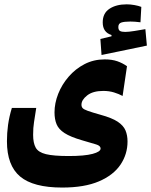

<svg xmlns="http://www.w3.org/2000/svg" viewBox="-20 -678 691 877"><path d="M264.2 178.7Q131.8 178.7 71.8 128.2Q11.7 77.6 11.7 -32.7Q11.7 -70.3 16.8 -107.7Q22 -145 34.2 -185.1H145.5Q139.2 -143.6 135.3 -119.4Q131.3 -95.2 131.3 -62Q131.3 -24.9 143.1 -3.7Q154.8 17.6 189.7 26.1Q224.6 34.7 293.5 34.7Q366.2 34.7 402.8 24.9Q439.5 15.1 439.5 0.5Q439.5 -12.2 419.2 -18.3Q398.9 -24.4 353.5 -37.6Q301.8 -52.7 274.9 -70.1Q248 -87.4 238.5 -110.4Q229 -133.3 229 -164.6Q229 -206.5 245.8 -249.3Q262.7 -292 293.5 -327.6Q324.2 -363.3 366 -385Q407.7 -406.7 458 -406.7Q491.7 -406.7 516.1 -398.2Q540.5 -389.6 560.1 -375.5L540 -239.7Q522.9 -249 500.5 -255.9Q478 -262.7 451.7 -262.7Q404.3 -262.7 378.2 -242.2Q352.1 -221.7 352.1 -199.7Q352.1 -190.4 357.4 -184.3Q362.8 -178.2 381.1 -171.6Q399.4 -165 439 -153.8Q491.2 -139.6 517.6 -122.1Q543.9 -104.5 553.2 -82.3Q562.5 -60.1 562.5 -31.7Q562.5 26.4 530.3 74.2Q498 122.1 431.9 150.4Q365.7 178.7 264.2 178.7ZM443.8 -426.8 438.5 -500 489.3 -512.2V-518.1Q449.2 -530.3 449.2 -575.7Q449.2 -617.7 480 -637.9Q510.7 -658.2 558.6 -658.2Q575.7 -658.2 594.5 -654.8Q613.3 -651.4 625.5 -646.5L621.6 -576.2Q595.2 -579.6 575.7 -579.6Q547.4 -579.6 533.9 -575Q520.5 -570.3 520.5 -554.7Q520.5 -541 528.1 -536.6Q535.6 -532.2 551.8 -532.2Q567.4 -532.2 594.7 -536.6Q622.1 -541 644 -544.9L650.9 -469.7Z"/></svg>

Font: Cascadia Mono
Style: Bold
Weight: 700
Monospace: yes
Designer: Aaron Bell
Foundry: Saja Typeworks
Version: Version 2404.023; ttfautohint (v1.8.4)